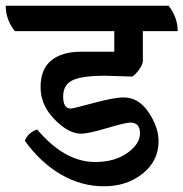

<svg xmlns="http://www.w3.org/2000/svg" viewBox="-62 -638 642 672"><path d="M401 -370 305 -373Q227 -373 193 -357.5Q159 -342 159 -300Q159 -258 186 -258Q193 -258 265.5 -277.5Q338 -297 371 -297Q423 -297 458 -245Q493 -193 493 -144Q493 -75 437.5 -30.5Q382 14 302 14Q222 14 151 -27.5Q80 -69 25 -145Q35 -173 68 -185Q164 -71 271 -71Q339 -71 383.5 -102.5Q428 -134 428 -171.5Q428 -209 394 -209Q378 -209 312 -189.5Q246 -170 222 -170Q178 -170 129 -220Q80 -270 80 -333Q80 -396 117.5 -426.5Q155 -457 222 -457H338V-529H-10Q-42 -569 -42 -618H528Q560 -577 560 -529H438V-422Q435 -408 423.5 -392.5Q412 -377 401 -370Z"/></svg>

Font: Karma SemiBold
Style: Regular
Weight: 600
Designer: Joana Correia
Foundry: Indian Type Foundry
Version: Version 1.202;PS 1.0;hotconv 1.0.78;makeotf.lib2.5.61930; tt